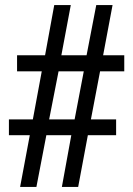

<svg xmlns="http://www.w3.org/2000/svg" viewBox="-20 -734 523 754"><path d="M59 0 97 -203H15V-265H109L144 -454H47V-517H157L193 -714H258L221 -517H320L358 -714H422L385 -517H468V-454H373L337 -265H436V-203H325L287 0H223L260 -203H162L123 0ZM173 -265H273L309 -454H210Z"/></svg>

Font: Noto Serif Thai Condensed SemiBold
Style: Regular
Weight: 600
Width: 3
Designer: Monotype Design Team
Foundry: Monotype Imaging Inc.
Version: Version 2.002; ttfautohint (v1.8.4.7-5d5b)